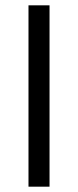

<svg xmlns="http://www.w3.org/2000/svg" viewBox="-20 -701 293 721"><path d="M166 0V-681H87V0Z"/></svg>

Font: Logix
Style: Regular
Weight: 400
Designer: Michael Lee Finney
Version: Version 1.06